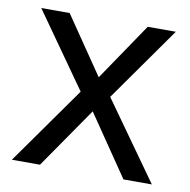

<svg xmlns="http://www.w3.org/2000/svg" viewBox="-66 -601 660 666"><g transform="rotate(10 264.5 -268.0)"><path d="M212 -274 27 -536H127L265 -334L402 -536H501L316 -274L511 0H411L265 -214L117 0H18Z"/></g></svg>

Font: Noto Sans Vai
Style: Regular
Weight: 400
Designer: Monotype Design Team
Foundry: Monotype Imaging Inc.
Version: Version 2.001; ttfautohint (v1.8.4.7-5d5b)